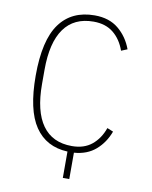

<svg xmlns="http://www.w3.org/2000/svg" viewBox="-93 -779 787 997"><g transform="rotate(10 300.0 -280.0)"><path d="M308 11Q195 6 136 -81Q77 -168 77 -349Q77 -536 140.5 -623Q204 -710 325 -710Q402 -710 451 -669.5Q500 -629 523 -566L491 -553Q471 -610 430 -643.5Q389 -677 325 -677Q222 -677 169.5 -603.5Q117 -530 117 -387V-311Q117 -168 169.5 -94.5Q222 -21 325 -21Q389 -21 430 -54.5Q471 -88 491 -145L523 -132Q501 -72 456 -33Q411 6 342 11V150H308Z"/></g></svg>

Font: IBM Plex Mono ExtraLight
Style: Regular
Weight: 200
Monospace: yes
Designer: Mike Abbink, Paul van der Laan, Pieter van Rosmalen
Foundry: Bold Monday
Version: Version 2.3